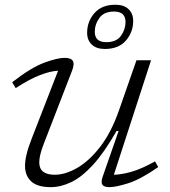

<svg xmlns="http://www.w3.org/2000/svg" viewBox="-20 -760 700 790"><path d="M402.5 -33 468 -221H459.5Q408.5 -131.5 362.2 -81.2Q316 -31 273 -10.5Q230 10 189 10Q133.5 10 108.2 -13.8Q83 -37.5 83 -77.5Q83 -98.5 89.5 -125.8Q96 -153 111.5 -192.5L219 -469Q187.5 -467.5 145 -451.2Q102.5 -435 44.5 -397.5L30 -421.5Q108.5 -482.5 162.5 -502.2Q216.5 -522 246 -522Q272 -522 279.8 -509.2Q287.5 -496.5 275.5 -466.5L160 -168Q141.5 -120.5 141.5 -92Q141.5 -41 205 -41Q249.5 -41 298.8 -69.8Q348 -98.5 392.8 -156.8Q437.5 -215 468.5 -303L541.5 -512H601.5L448.5 -41Q479.5 -41.5 521 -53.2Q562.5 -65 618 -96L631 -72.5Q557.5 -21.5 507 -5.8Q456.5 10 430.5 10Q408 10 401.2 0Q394.5 -10 402.5 -33ZM455 -740.5Q490 -740.5 509 -722.2Q528 -704 528 -674Q528 -627.5 498 -593Q468 -558.5 411.5 -558.5Q376.5 -558.5 357.5 -576.8Q338.5 -595 338.5 -625Q338.5 -671.5 368.5 -706Q398.5 -740.5 455 -740.5ZM417.5 -586.5Q459 -586.5 477.8 -612.8Q496.5 -639 496.5 -669.5Q496.5 -712.5 449 -712.5Q408 -712.5 389 -686.2Q370 -660 370 -629Q370 -586.5 417.5 -586.5Z"/></svg>

Font: Newsreader 6pt Light
Style: Italic
Weight: 300
Italic angle: -17°
Designer: Hugues Gentile
Foundry: Production Type
Version: Version 1.003; ttfautohint (v1.8.3)